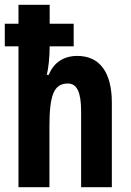

<svg xmlns="http://www.w3.org/2000/svg" viewBox="-23 -780 545 800"><path d="M184 -760H54V-681H-3V-587H54V0H183V-255C183 -387 203 -432 260 -432C298 -432 315 -395 315 -316V0H443V-352C443 -478 393 -547 299 -547C243 -547 201 -520 180 -468H172C179 -497 184 -541 184 -590V-587H284V-681H184Z"/></svg>

Font: Noto Sans Tamil ExtraCondensed
Style: Bold
Weight: 700
Width: 2
Designer: Jelle Bosma - Monotype Design Team
Foundry: Monotype Imaging Inc.
Version: Version 2.004